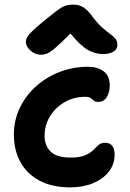

<svg xmlns="http://www.w3.org/2000/svg" viewBox="-20 -802 561 831"><path d="M284 9Q206 9 151.5 -20Q97 -49 68.5 -100.5Q40 -152 40 -220Q40 -281 65.5 -334.5Q91 -388 135.5 -428Q180 -468 238 -490.5Q296 -513 361 -513Q402 -513 428.5 -493.5Q455 -474 455 -432Q455 -402 442 -381.5Q429 -361 406 -361Q392 -361 386 -366.5Q380 -372 373 -377.5Q366 -383 349 -383Q299 -383 259 -359.5Q219 -336 196 -298Q173 -260 173 -214Q173 -172 199 -146Q225 -120 285 -120Q325 -120 347.5 -129.5Q370 -139 383 -152Q396 -165 406.5 -174.5Q417 -184 435 -184Q476 -184 476 -132Q476 -91 451 -59Q426 -27 382.5 -9Q339 9 284 9ZM158 -565Q132 -565 112 -583Q92 -601 92 -621Q92 -630 97 -640Q102 -650 120 -667.5Q138 -685 178 -718Q207 -741 225 -755Q243 -769 259 -775.5Q275 -782 298 -782Q322 -782 340.5 -770.5Q359 -759 378 -733Q401 -702 420.5 -684.5Q440 -667 455.5 -656Q471 -645 479.5 -634.5Q488 -624 488 -608Q488 -589 471 -578.5Q454 -568 425 -568Q393 -568 361 -585.5Q329 -603 285 -657Q241 -613 218.5 -594Q196 -575 183 -570Q170 -565 158 -565Z"/></svg>

Font: Shantell Sans Normal
Style: Regular
Weight: 600
Designer: Stephen Nixon, Anya Danilova, Shantell Martin
Foundry: Arrow Type
Version: Version 1.009;[a7da0bfa3]